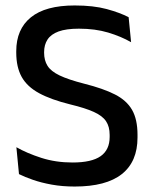

<svg xmlns="http://www.w3.org/2000/svg" viewBox="-20 -671 564 703"><path d="M253.5 12Q208 12 169.5 5Q131 -2 100.8 -12.5Q70.5 -23 49.5 -33.5L40 -132Q78.5 -110 131.2 -93Q184 -76 245.5 -76Q315.5 -76 348.5 -99.2Q381.5 -122.5 381.5 -169.5V-177Q381.5 -207.5 368.2 -227.2Q355 -247 323.5 -261.2Q292 -275.5 238 -288.5Q167 -306 123.2 -329.8Q79.5 -353.5 59.5 -389.2Q39.5 -425 39.5 -478.5V-483.5Q39.5 -564 93 -607.5Q146.5 -651 253.5 -651Q322 -651 370.8 -637.8Q419.5 -624.5 451 -608L460 -516.5Q423.5 -537.5 376 -551.8Q328.5 -566 269 -566Q222.5 -566 194.5 -555.8Q166.5 -545.5 154 -526.2Q141.5 -507 141.5 -480V-478Q141.5 -450 154 -430Q166.5 -410 198.2 -394.8Q230 -379.5 288.5 -364.5Q358 -347 400.8 -325.2Q443.5 -303.5 463.5 -268.8Q483.5 -234 483.5 -177.5V-167.5Q483.5 -79 426 -33.5Q368.5 12 253.5 12Z"/></svg>

Font: Anek Odia Medium
Style: Regular
Weight: 500
Designer: Yesha Goshar & Mahesh Sahu (Odia), Yesha Goshar (Latin)
Foundry: Ek Type
Version: Version 1.003